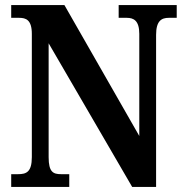

<svg xmlns="http://www.w3.org/2000/svg" viewBox="-20 -734 727 754"><path d="M24 0H252V-50H220C189 -50 171 -58 171 -117V-564L499 0H593V-597C593 -652 614 -664 643 -664H674V-714H446V-664H478C505 -664 527 -653 527 -601V-200L233 -714H24V-664H55C82 -664 105 -656 105 -601V-117C105 -58 83 -50 51 -50H24Z"/></svg>

Font: Noto Serif Armenian Condensed
Style: Bold
Weight: 700
Width: 3
Designer: Monotype Design Team
Foundry: Monotype Imaging Inc.
Version: Version 2.008